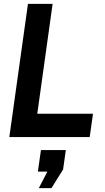

<svg xmlns="http://www.w3.org/2000/svg" viewBox="-20 -706 541 989"><path d="M28 0 124 -686H251L172 -120H459L442 0ZM180 263 224 178H175L191 67H319L305 167L245 263Z"/></svg>

Font: Archivo Narrow
Style: Bold Italic
Weight: 700
Italic angle: -8°
Designer: Hector Gatti
Foundry: Omnibus-Type
Version: Version 3.002